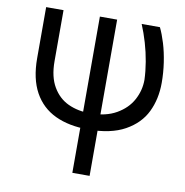

<svg xmlns="http://www.w3.org/2000/svg" viewBox="-83 -609 882 916"><g transform="rotate(10 357.5 -151.5)"><path d="M151.2 -530.4V-283.1Q151.2 -207.5 179.6 -159.4Q207.9 -111.2 255.2 -89.4Q302.5 -67.7 361.9 -67.7Q436.8 -67.7 488.1 -97Q539.4 -126.4 564.2 -172.5Q589.1 -218.6 589.1 -270Q587.7 -311.1 580.1 -356.5Q572.5 -401.9 559.4 -446.3Q546.3 -490.7 529.7 -530.4H618.1Q632.9 -500 645.5 -458.6Q658.1 -417.1 665.4 -368.3Q672.7 -319.4 672.7 -270Q672.7 -191.6 642.3 -129Q611.9 -66.3 543.3 -28.3Q474.8 9.7 366 9.7Q272.4 9.7 205.6 -21.8Q138.8 -53.2 102.9 -118.4Q67 -183.7 67 -283.1V-530.4ZM410.9 -530.4V226.5H327.3V-530.4Z"/></g></svg>

Font: Pretendard Variable
Style: Regular
Weight: 400
Designer: Base glyphs from Inter by Rasmus Andersson; Hangul glyphs from Noto Sans CJK(Source Han Sans) by Jang Soo-young and Kang
Foundry: Kil Hyung-jin
Version: Version 1.100;FEAKit 1.0